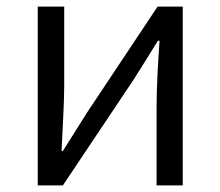

<svg xmlns="http://www.w3.org/2000/svg" viewBox="-20 -560 666 580"><path d="M94 0H170L384 -320C405 -353 436 -403 457 -437H462C457 -366 453 -294 453 -236V0H532V-540H456L243 -220C222 -187 191 -137 170 -104H166C169 -174 174 -247 174 -304V-540H94Z"/></svg>

Font: Noto Sans CJK SC DemiLight
Style: Regular
Weight: 350
Designer: Ryoko NISHIZUKA 西塚涼子 (kana, bopomofo & ideographs); Paul D. Hunt (Latin, Greek & Cyrillic); Sandoll Communications 산돌커뮤니
Foundry: Adobe
Version: Version 2.004;hotconv 1.0.118;makeotfexe 2.5.65603